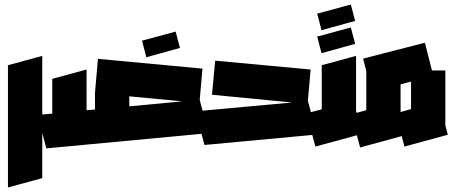

<svg xmlns="http://www.w3.org/2000/svg" viewBox="-20 -638 2006 845"><path d="M15 187V-351L166 -392V146Z M184 15 145 -132 210 -138V-291L361 -332V-153L398 -156V-229L411 -379L871 -336L859 -198L898 -52ZM549 -214V-170L782 -192ZM624 -386 605 -459 753 -499 772 -427Z M880 0 840 -148 1265 -187 913 -221 927 -371 1347 -332 1335 -194 1375 -46Z M1368 7 1329 -139 1396 -157V-351L1547 -392V-150L1574 -49ZM1395 -505 1376 -578 1524 -618 1543 -546ZM1395 -404 1376 -477 1524 -517 1543 -445Z M1565 11 1526 -135 1592 -153V-326L1578 -380L1850 -450L1881 -328H1940V-86L1951 -45L1760 7L1748 -39ZM1743 -145 1789 -158V-279L1743 -267V-146Z"/></svg>

Font: Blaka
Style: Regular
Weight: 400
Designer: Mohamed Gaber
Foundry: Kief Type Foundry
Version: Version 1.003; ttfautohint (v1.8.4.7-5d5b)